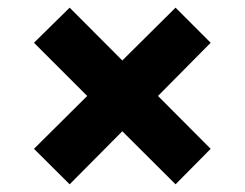

<svg xmlns="http://www.w3.org/2000/svg" viewBox="-20 -581 640 502"><path d="M162.1 -99.1 68.8 -191.9 208 -330.1 68.8 -469.2 162.1 -561 299.8 -422.9 439 -561 530.8 -469.2 393.1 -330.1 530.8 -191.9 439 -99.1 299.8 -237.8Z"/></svg>

Font: TASA Orbiter Text
Style: Bold
Weight: 700
Designer: Weizhong Zhang
Version: Version 1.000;Glyphs 3.1.2 (3151)